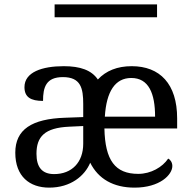

<svg xmlns="http://www.w3.org/2000/svg" viewBox="-20 -849 881 879"><path d="M230 -770H699V-829H230ZM205 10C304 10 368 -44 393 -104C430 -30 499 10 596 10C712 10 769 -49 769 -89C769 -106 759 -119 750 -123C724 -84 671 -53 613 -53C507 -53 461 -115 458 -261H791V-307C791 -465 712 -546 583 -546C517 -546 465 -525 428 -485C399 -528 347 -546 272 -546C173 -546 92 -519 92 -450C92 -404 121 -387 177 -387C177 -450 191 -496 268 -496C350 -496 361 -445 361 -373V-313L278 -310C125 -305 50 -256 50 -150C50 -41 116 10 205 10ZM460 -315C467 -430 507 -492 581 -492C661 -492 690 -421 690 -315ZM228 -52C173 -52 147 -83 147 -145C147 -223 184 -264 297 -269L361 -272V-191C361 -106 309 -52 228 -52Z"/></svg>

Font: Noto Serif Thai
Style: Regular
Weight: 400
Designer: Monotype Design Team
Foundry: Monotype Imaging Inc.
Version: Version 1.901